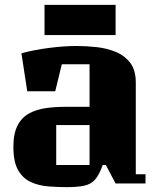

<svg xmlns="http://www.w3.org/2000/svg" viewBox="-20 -754 658 789"><path d="M92 -379 68 -535Q119 -549 181 -557Q243 -565 295 -565Q334 -565 376 -560.5Q418 -556 455 -541Q492 -526 515 -496Q538 -466 538 -415V-38H578V0H455L415 -76H402Q388 -36 371 -16.5Q354 3 326.5 9Q299 15 255 15Q217 15 178.5 12Q140 9 107.5 -5.5Q75 -20 55 -54Q35 -88 35 -150Q35 -205 52 -238Q69 -271 99 -287.5Q129 -304 167 -309.5Q205 -315 247 -315H348V-490H234L207 -379ZM348 -76V-240H211V-76ZM163 -610V-734H455V-610Z"/></svg>

Font: Unlock
Style: Regular
Weight: 400
Designer: Eduardo Rodriguez Tunni
Foundry: Eduardo Rodriguez Tunni
Version: Version 1.003; ttfautohint (v1.8.4.7-5d5b);gftools[0.9.23]